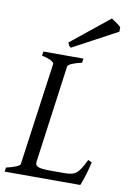

<svg xmlns="http://www.w3.org/2000/svg" viewBox="-92 -890 632 945"><g transform="rotate(10 224.0 -417.0)"><path d="M414.1 -119.1Q404.3 -76.7 394.3 -45.4Q384.3 -14.2 377.9 0H0L2.9 -21Q33.7 -27.8 52.2 -35.9Q70.8 -43.9 71.8 -50.8L143.1 -564Q144 -569.8 128.9 -578.6Q113.8 -587.4 82 -594.2L85 -615.2H285.2L282.2 -594.2Q251.5 -587.4 232.9 -579.1Q214.4 -570.8 212.9 -564L146 -75.2Q145 -66.4 147.9 -60.3Q150.9 -54.2 159.9 -50.5Q168.9 -46.9 184.8 -45.4Q200.7 -43.9 225.1 -43.9H287.1Q307.6 -43.9 322 -46.4Q336.4 -48.8 348.1 -57.4Q359.9 -65.9 370.6 -82.5Q381.3 -99.1 395 -127.9L414.1 -119.1ZM436.5 -776.4 214.4 -657.2Q207.5 -661.6 205.1 -666Q202.6 -670.4 198.2 -680.2L389.2 -834Q393.6 -831.1 400.1 -826.7Q406.7 -822.3 413.8 -817.4Q420.9 -812.5 427.2 -807.6Q433.6 -802.7 436.5 -799.3Z"/></g></svg>

Font: GentiumAlt
Style: Italic
Weight: 400
Italic angle: -7°
Designer: J. Victor Gaultney
Version: Version 1.02; 2005; OFL release